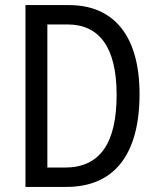

<svg xmlns="http://www.w3.org/2000/svg" viewBox="-20 -734 620 754"><path d="M528 -365C528 -593 427 -714 251 -714H80V0H241C426 0 528 -124 528 -365ZM438 -362C438 -172 373 -76 235 -76H166V-638H245C370 -638 438 -548 438 -362Z"/></svg>

Font: Noto Sans Condensed
Style: Regular
Weight: 400
Width: 3
Designer: Monotype Design Team
Foundry: Monotype Imaging Inc.
Version: Version 2.013